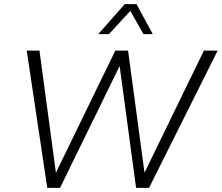

<svg xmlns="http://www.w3.org/2000/svg" viewBox="-20 -914 1079 934"><path d="M210 0 110 -668H172L252 -74L541 -668H603L683 -74L972 -668H1039L705 0H642L562 -593L272 0ZM458 -748 587 -894H644L723 -748H678L614 -861L510 -748Z"/></svg>

Font: Gantari Light
Style: Italic
Weight: 300
Italic angle: -10°
Version: Version 1.000